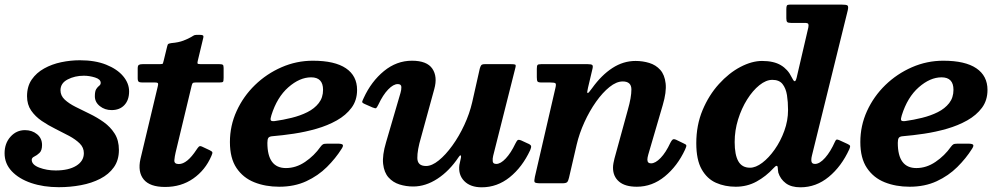

<svg xmlns="http://www.w3.org/2000/svg" viewBox="-25 -800 4355 838"><path d="M341 -131.5Q341 -156 323 -173.8Q305 -191.5 276.8 -206.8Q248.5 -222 217 -237.5Q185.5 -253 157.2 -272.2Q129 -291.5 111 -317.5Q93 -343.5 93 -380Q93 -423 113.5 -452.8Q134 -482.5 167.8 -501.2Q201.5 -520 242.2 -528.5Q283 -537 323.5 -537Q390 -537 438.2 -517.8Q486.5 -498.5 512.5 -467.5Q538.5 -436.5 538.5 -401Q538.5 -363.5 518 -341.5Q497.5 -319.5 462 -319.5Q432.5 -319.5 410.8 -336.8Q389 -354 389 -380Q389 -402 395.2 -411.5Q401.5 -421 408 -425.8Q414.5 -430.5 414.5 -438.5Q414.5 -454 389.8 -461.8Q365 -469.5 341 -469.5Q301.5 -469.5 270.2 -453.2Q239 -437 239 -406Q239 -382.5 257.5 -365.2Q276 -348 305 -333.5Q334 -319 366.5 -303.2Q399 -287.5 428 -266.8Q457 -246 475.5 -216.8Q494 -187.5 494 -145.5Q494 -101 472 -70Q450 -39 412.5 -19.8Q375 -0.5 328.2 8.2Q281.5 17 232 17Q165 17 111.2 -1.2Q57.5 -19.5 26.2 -52.8Q-5 -86 -5 -131Q-5 -174.5 20.8 -203.2Q46.5 -232 84 -232Q115 -232 136.8 -214.2Q158.5 -196.5 158.5 -167Q158.5 -143 147.2 -132.5Q136 -122 124.8 -116.8Q113.5 -111.5 113.5 -102.5Q113.5 -81 146.2 -68.5Q179 -56 218 -56Q274.5 -56 307.8 -76.5Q341 -97 341 -131.5Z M597.5 -520H673Q684.5 -520 686 -523Q687.5 -526 689.5 -535.5L704.5 -597Q706.5 -606.5 710 -608.5Q713.5 -610.5 723.5 -612Q754.5 -614.5 776.2 -623Q798 -631.5 809.5 -638.5Q820.5 -645.5 824.5 -646.8Q828.5 -648 844 -648Q856 -648 860.2 -645.8Q864.5 -643.5 862 -634L838.5 -536Q836 -526 837.2 -523Q838.5 -520 851.5 -520H932.5Q943.5 -520 947.2 -517.5Q951 -515 951 -503.5V-460.5Q951 -446.5 948.5 -443.2Q946 -440 932 -440H829Q818.5 -440 816 -437Q813.5 -434 811.5 -426L741.5 -134.5Q737.5 -118 736 -101Q734.5 -84 755.5 -84Q791.5 -84 832.5 -146.5Q838 -155 842.8 -159.8Q847.5 -164.5 857 -160L890 -144.5Q900.5 -139.5 901.8 -135.2Q903 -131 897.5 -119Q871 -57.5 818.5 -20.8Q766 16 695.5 16Q629 16 602.2 -16.8Q575.5 -49.5 588 -106L663.5 -422.5Q666 -431.5 664.8 -435.8Q663.5 -440 651 -440H596Q585 -440 580.5 -443.2Q576 -446.5 576 -458.5V-501.5Q576 -513.5 581 -516.8Q586 -520 597.5 -520Z M978.5 -180Q978.5 -251.5 1007.8 -315.5Q1037 -379.5 1087.8 -428.8Q1138.5 -478 1203.8 -506.5Q1269 -535 1340.5 -535Q1436 -535 1484.8 -502Q1533.5 -469 1533.5 -407.5Q1533.5 -362 1509.2 -329.5Q1485 -297 1445 -274.5Q1405 -252 1356.2 -238Q1307.5 -224 1257.2 -216.5Q1207 -209 1164 -205.5Q1150.5 -204.5 1146.2 -198.2Q1142 -192 1142 -176.5Q1142 -66.5 1223 -66.5Q1267 -66.5 1306.8 -93.5Q1346.5 -120.5 1374 -159.5Q1379.5 -167 1384.5 -170Q1389.5 -173 1403.5 -173H1449Q1467 -173 1470.8 -168.2Q1474.5 -163.5 1466 -150.5Q1440 -109 1401.8 -71Q1363.5 -33 1311.8 -9Q1260 15 1193.5 15Q1133.5 15 1084.8 -4.5Q1036 -24 1007.2 -66.8Q978.5 -109.5 978.5 -180ZM1173.5 -271.5Q1210.5 -276.5 1248 -285.8Q1285.5 -295 1316.5 -310.5Q1347.5 -326 1366.2 -350Q1385 -374 1385 -408Q1385 -462.5 1333 -462.5Q1283 -462.5 1233.5 -419Q1184 -375.5 1159.5 -297Q1154.5 -281.5 1156.5 -275.8Q1158.5 -270 1173.5 -271.5Z M1562.5 -372.5Q1595.5 -444.5 1650.8 -489.8Q1706 -535 1773 -535Q1838.5 -535 1862 -500.2Q1885.5 -465.5 1870.5 -411.5L1812.5 -200Q1796 -144.5 1796.5 -110Q1797 -75.5 1834.5 -75.5Q1860 -75.5 1890 -99.8Q1920 -124 1949.2 -164.5Q1978.5 -205 2001.5 -254.5Q2024.5 -304 2036 -354L2069 -500.5Q2071.5 -509.5 2075 -514.8Q2078.5 -520 2091 -520H2205.5Q2220 -520 2223.8 -518Q2227.5 -516 2224.5 -504.5L2127.5 -120Q2124.5 -108 2125.5 -96.2Q2126.5 -84.5 2141 -84.5Q2160 -84.5 2182.5 -108.5Q2205 -132.5 2224 -172.5Q2229.5 -183.5 2233.5 -187.8Q2237.5 -192 2250 -187L2277 -174.5Q2291 -169 2292.8 -163Q2294.5 -157 2289 -144.5Q2254.5 -70.5 2199.8 -26.5Q2145 17.5 2077.5 17.5Q2028 17.5 2001.2 -9.8Q1974.5 -37 1980 -80L1987 -112.5Q1988.5 -121.5 1985 -121.8Q1981.5 -122 1976.5 -114Q1936.5 -54 1884.5 -20Q1832.5 14 1778.5 14Q1747 14 1718.5 5Q1690 -4 1670.8 -25.5Q1651.5 -47 1647.2 -84.5Q1643 -122 1660 -179L1723 -394.5Q1727 -407.5 1726.8 -420.2Q1726.5 -433 1711 -433Q1692 -433 1669.2 -409.5Q1646.5 -386 1626.5 -343.5Q1620.5 -331.5 1617.2 -328.5Q1614 -325.5 1601 -331L1567 -346Q1554.5 -351.5 1555.8 -356.2Q1557 -361 1562.5 -372.5Z M2337 -520H2540Q2556 -520 2560 -516.2Q2564 -512.5 2561 -500L2541.5 -417.5Q2536 -395.5 2539.5 -393.8Q2543 -392 2559.5 -415.5Q2600.5 -472.5 2648 -503.2Q2695.5 -534 2749 -534Q2780.5 -534 2809 -525.2Q2837.5 -516.5 2856.8 -495Q2876 -473.5 2880.2 -436Q2884.5 -398.5 2867.5 -341L2804.5 -125.5Q2800.5 -111.5 2800.5 -103.5Q2800.5 -87 2816.5 -87Q2835.5 -87 2858.2 -110.5Q2881 -134 2901 -177Q2906 -187 2910.8 -190.8Q2915.5 -194.5 2926 -190L2957 -175Q2969.5 -170 2970.5 -165.5Q2971.5 -161 2965 -147Q2931.5 -75 2876.5 -30Q2821.5 15 2754.5 15Q2703 15 2676.8 -7.5Q2650.5 -30 2650.5 -68Q2650.5 -77 2652.5 -88.2Q2654.5 -99.5 2657 -108.5L2715 -320Q2731 -375.5 2730.8 -410Q2730.5 -444.5 2693 -444.5Q2665.5 -444.5 2635.2 -420.2Q2605 -396 2576.5 -355.8Q2548 -315.5 2525.8 -266.8Q2503.5 -218 2492 -169L2458.5 -24.5Q2455.5 -11 2450.8 -5.5Q2446 0 2429 0H2335Q2311.5 0 2308.5 -5Q2305.5 -10 2309.5 -28L2399.5 -417.5Q2403 -432.5 2399.5 -436.2Q2396 -440 2376.5 -440H2338.5Q2324 -440 2321 -444.5Q2318 -449 2318 -463V-499.5Q2318 -512.5 2321 -516.2Q2324 -520 2337 -520Z M3682 -149Q3647.5 -73.5 3592.2 -28Q3537 17.5 3468.5 17.5Q3428.5 17.5 3404.8 -0.2Q3381 -18 3372 -46.5Q3370.5 -54.5 3370.2 -60Q3370 -65.5 3369.5 -68.5Q3368 -85 3351 -66Q3318 -30 3276.8 -7.5Q3235.5 15 3186 15Q3139 15 3100 -2.2Q3061 -19.5 3037.5 -61Q3014 -102.5 3014 -175Q3014 -254 3041.5 -319.5Q3069 -385 3112.8 -433.2Q3156.5 -481.5 3206.5 -507.8Q3256.5 -534 3301 -534Q3352 -534 3383 -515.5Q3414 -497 3430 -463.5Q3438 -446.5 3443 -445.5Q3448 -444.5 3452 -461L3503 -680Q3505 -690.5 3503 -695.2Q3501 -700 3487 -700H3427.5Q3415.5 -700 3411.2 -703.5Q3407 -707 3407 -720V-760.5Q3407 -771.5 3409.5 -775.8Q3412 -780 3423.5 -780H3647Q3669 -780 3674 -776Q3679 -772 3675 -754.5L3518.5 -120Q3516 -110.5 3516 -101Q3516 -84.5 3532 -84.5Q3552.5 -84.5 3576.2 -111.2Q3600 -138 3619.5 -182Q3623 -189.5 3626 -190.8Q3629 -192 3637.5 -188.5L3673.5 -172Q3683.5 -167.5 3685 -163.5Q3686.5 -159.5 3682 -149ZM3414.5 -320Q3414.5 -355 3409.8 -384.8Q3405 -414.5 3390.5 -433Q3376 -451.5 3346 -451.5Q3318.5 -451.5 3289.5 -428.2Q3260.5 -405 3236 -366Q3211.5 -327 3196.5 -278.8Q3181.5 -230.5 3181.5 -180Q3181.5 -124.5 3197.5 -96.2Q3213.5 -68 3248.5 -68Q3273.5 -68 3302 -89.5Q3330.5 -111 3356.2 -147.5Q3382 -184 3398.2 -228.8Q3414.5 -273.5 3414.5 -320Z M3730 -180Q3730 -251.5 3759.2 -315.5Q3788.5 -379.5 3839.2 -428.8Q3890 -478 3955.2 -506.5Q4020.5 -535 4092 -535Q4187.5 -535 4236.2 -502Q4285 -469 4285 -407.5Q4285 -362 4260.8 -329.5Q4236.5 -297 4196.5 -274.5Q4156.5 -252 4107.8 -238Q4059 -224 4008.8 -216.5Q3958.5 -209 3915.5 -205.5Q3902 -204.5 3897.8 -198.2Q3893.5 -192 3893.5 -176.5Q3893.5 -66.5 3974.5 -66.5Q4018.5 -66.5 4058.2 -93.5Q4098 -120.5 4125.5 -159.5Q4131 -167 4136 -170Q4141 -173 4155 -173H4200.5Q4218.5 -173 4222.2 -168.2Q4226 -163.5 4217.5 -150.5Q4191.5 -109 4153.2 -71Q4115 -33 4063.2 -9Q4011.5 15 3945 15Q3885 15 3836.2 -4.5Q3787.5 -24 3758.8 -66.8Q3730 -109.5 3730 -180ZM3925 -271.5Q3962 -276.5 3999.5 -285.8Q4037 -295 4068 -310.5Q4099 -326 4117.8 -350Q4136.5 -374 4136.5 -408Q4136.5 -462.5 4084.5 -462.5Q4034.5 -462.5 3985 -419Q3935.5 -375.5 3911 -297Q3906 -281.5 3908 -275.8Q3910 -270 3925 -271.5Z"/></svg>

Font: Besley*
Style: Bold Italic
Weight: 700
Italic angle: -13°
Designer: Owen Earl
Foundry: indestructible type*
Version: Version 2.000; ttfautohint (v1.8.3)